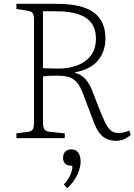

<svg xmlns="http://www.w3.org/2000/svg" viewBox="-20 -723 704 1005"><path d="M588 14Q561 14 539.5 4.5Q518 -5 502 -25Q486 -45 473 -78L416 -229Q399 -275 379 -295.5Q359 -316 334 -321.5Q309 -327 276 -327Q253 -327 236.5 -326Q220 -325 205 -323V-80Q205 -58 212.5 -46.5Q220 -35 241 -33L319 -25V0H66V-25L127 -33Q144 -35 151 -44.5Q158 -54 158 -84V-620Q158 -646 150.5 -655Q143 -664 123 -667L66 -676V-703H273Q341 -703 390 -692Q439 -681 470.5 -658Q502 -635 517 -600.5Q532 -566 532 -520Q532 -500 527.5 -478.5Q523 -457 512.5 -436Q502 -415 483.5 -396.5Q465 -378 437.5 -364.5Q410 -351 373 -345V-342Q408 -332 429.5 -306.5Q451 -281 464 -245L497 -160Q514 -117 527.5 -87.5Q541 -58 557.5 -42.5Q574 -27 598 -27Q618 -27 632.5 -31Q647 -35 657 -40L664 -17Q651 -4 630.5 5Q610 14 588 14ZM286 -364Q338 -364 382.5 -380Q427 -396 454.5 -431Q482 -466 482 -520Q482 -574 456 -605.5Q430 -637 384 -650.5Q338 -664 273 -664H205V-366Q239 -365 257.5 -364.5Q276 -364 286 -364ZM332 262 314 242Q331 225 340.5 208Q350 191 354.5 175Q359 159 359 144H349Q331 144 320.5 133Q310 122 310 103Q310 91 314.5 81Q319 71 328.5 65Q338 59 353 59Q372 59 382.5 68.5Q393 78 397.5 92Q402 106 402 122Q402 144 393.5 169.5Q385 195 369.5 218.5Q354 242 332 262Z"/></svg>

Font: Literata 18pt ExtraLight
Style: Regular
Weight: 250
Designer: Latin by Veronika Burian and Jose Scaglione. Greek by Irene Vlachou. Cyrillic by Vera Evstafieva.
Foundry: TypeTogether
Version: Version 3.103;gftools[0.9.29]